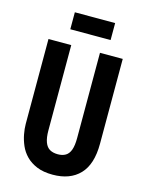

<svg xmlns="http://www.w3.org/2000/svg" viewBox="-125 -905 757 994"><g transform="rotate(15 253.5 -408.0)"><path d="M256 13Q206 13 171 -1.5Q136 -16 113 -39.5Q90 -63 77.5 -92Q65 -121 59.5 -150.5Q54 -180 54 -205V-660H176V-203Q176 -164 185 -140Q194 -116 211.5 -106Q229 -96 255 -96Q279 -96 296 -106Q313 -116 321.5 -139.5Q330 -163 330 -203V-660H452V-205Q452 -95 400.5 -41Q349 13 256 13ZM150 -738V-829H366V-738Z"/></g></svg>

Font: Bricolage Grotesque 24pt Condensed SemiBold
Style: Regular
Weight: 600
Width: 3
Designer: Mathieu Triay
Foundry: Atelier Triay
Version: Version 1.001;gftools[0.9.33.dev8+g029e19f]